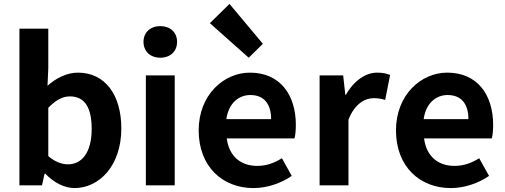

<svg xmlns="http://www.w3.org/2000/svg" viewBox="-20 -944 2574 978"><path d="M360 14C483 14 598 -97 598 -290C598 -461 515 -574 377 -574C322 -574 266 -547 222 -507L226 -597V-798H79V0H194L207 -59H211C256 -12 310 14 360 14ZM327 -107C297 -107 261 -118 226 -149V-395C264 -434 298 -453 336 -453C413 -453 447 -394 447 -287C447 -165 395 -107 327 -107Z M723 0H870V-560H723ZM797 -650C847 -650 882 -682 882 -731C882 -779 847 -811 797 -811C746 -811 711 -779 711 -731C711 -682 746 -650 797 -650Z M1271 14C1340 14 1411 -10 1466 -48L1416 -138C1376 -113 1336 -99 1290 -99C1207 -99 1147 -147 1135 -239H1480C1484 -252 1487 -279 1487 -307C1487 -461 1407 -574 1253 -574C1120 -574 992 -461 992 -280C992 -95 1114 14 1271 14ZM1133 -337C1144 -418 1196 -460 1255 -460C1327 -460 1361 -412 1361 -337ZM1247 -650 1319 -721 1149 -924 1049 -826Z M1608 0H1755V-334C1786 -415 1839 -444 1883 -444C1906 -444 1922 -441 1942 -435L1967 -562C1950 -569 1932 -574 1901 -574C1843 -574 1783 -534 1742 -461H1739L1728 -560H1608Z M2276 14C2345 14 2416 -10 2471 -48L2421 -138C2381 -113 2341 -99 2295 -99C2212 -99 2152 -147 2140 -239H2485C2489 -252 2492 -279 2492 -307C2492 -461 2412 -574 2258 -574C2125 -574 1997 -461 1997 -280C1997 -95 2119 14 2276 14ZM2138 -337C2149 -418 2201 -460 2260 -460C2332 -460 2366 -412 2366 -337Z"/></svg>

Font: Noto Sans HK
Style: Bold
Weight: 700
Designer: Ryoko NISHIZUKA 西塚涼子 (kana, bopomofo & ideographs); Paul D. Hunt (Latin, Greek & Cyrillic); Sandoll Communications 산돌커뮤니
Foundry: Adobe
Version: Version 2.002;hotconv 1.0.116;makeotfexe 2.5.65601